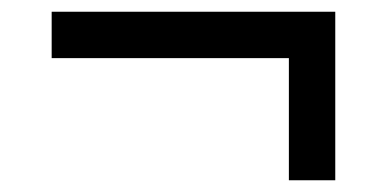

<svg xmlns="http://www.w3.org/2000/svg" viewBox="-20 -387 658 327"><path d="M472 -288H68V-367H551V-80H472Z"/></svg>

Font: Murecho Thin Medium
Style: Regular
Weight: 500
Version: Version 1.010